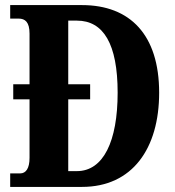

<svg xmlns="http://www.w3.org/2000/svg" viewBox="-20 -734 689 754"><path d="M20 0H302C500 0 605 -151 605 -370C605 -597 491 -714 302 -714H20V-661H53C79 -661 96 -647 96 -602V-403H32V-344H96V-114C96 -73 82 -53 59 -53H20ZM282 -62H248V-344H334V-403H248V-653H282C386 -653 442 -562 442 -370C442 -179 386 -62 282 -62Z"/></svg>

Font: Noto Serif Devanagari ExtraCondensed ExtraBold
Style: Regular
Weight: 800
Width: 2
Designer: Universal Thirst, Indian Type Foundry and the Monotype Design Team
Foundry: Monotype Imaging Inc.
Version: Version 2.004